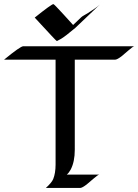

<svg xmlns="http://www.w3.org/2000/svg" viewBox="-29 -932 686 952"><path d="M-8.8 -636.2Q72.3 -702.6 85.9 -702.6H636.7Q630.4 -701.7 606.9 -681.2Q583.5 -660.6 574.2 -653.3Q551.8 -636.2 542 -636.2H341.8V-189.5Q341.8 -130.4 321.8 -91.8Q313 -75.2 302.2 -66.4H463.4Q456.5 -65.4 433.1 -44.9Q409.7 -24.4 400.4 -17.1Q377.9 0 368.2 0H198.2Q227.5 -26.4 234.9 -44.4Q246.6 -73.2 246.6 -116.7V-636.2ZM143.1 -844.7Q226.6 -911.6 235.8 -911.6Q239.3 -911.6 285.4 -861.1Q331.5 -810.5 333.5 -808.1L374 -846.7Q379.4 -851.6 387.2 -855.7Q395 -859.9 406.2 -866.7Q451.7 -895.5 466.3 -909.7L344.2 -793.5Q293.5 -751 274.2 -739.7Q254.9 -728.5 253.4 -728.5Q252 -728.5 244.1 -736.3Q236.3 -744.1 225.1 -756.3Q213.9 -768.6 200.4 -783Q187 -797.4 175 -810.3Q163.1 -823.2 154.3 -832.8Q145.5 -842.3 143.1 -844.7Z"/></svg>

Font: Fondamento
Style: Regular
Weight: 400
Version: Version 1.000